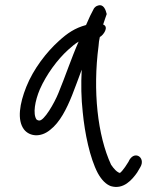

<svg xmlns="http://www.w3.org/2000/svg" viewBox="-20 -582 610 752"><path d="M136 -232C162 -291 205 -349 247 -387C262 -400 274 -411 288 -419C260 -356 236 -283 209 -218C193 -178 152 -107 133 -110C130 -110 127 -111 123 -114C108 -136 117 -187 136 -232ZM384 -486C389 -502 394 -515 398 -527C394 -543 386 -568 363 -560C356 -558 352 -554 348 -549C341 -537 326 -506 317 -484C273 -472 244 -452 211 -422C162 -378 111 -312 83 -242C57 -177 46 -112 74 -75C95 -48 138 -42 176 -73C215 -103 241 -156 262 -208C275 -241 287 -274 300 -309C297 -252 298 -197 304 -143C312 -60 332 37 363 96C378 123 395 140 414 147C464 162 498 121 517 94L530 72C552 34 504 3 483 52L470 72C462 83 456 91 449 96H448V94H444V93C438 91 427 81 415 63C362 -51 343 -227 366 -402C367 -415 368 -425 371 -437C385 -444 408 -477 384 -486Z"/></svg>

Font: Stray Cat
Style: BdObl
Weight: 700
Version: Version 1.0